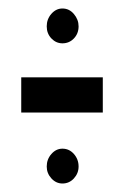

<svg xmlns="http://www.w3.org/2000/svg" viewBox="-20 -538 290 452"><path d="M127 -436Q112 -436 101 -447.5Q90 -459 90 -476Q90 -493 101 -505.5Q112 -518 127 -518Q143 -518 154 -505Q165 -492 165 -476Q165 -459 154 -447.5Q143 -436 127 -436ZM30 -273V-356H222V-273ZM127 -106Q112 -106 101 -118Q90 -130 90 -146Q90 -163 101 -175.5Q112 -188 127 -188Q143 -188 154 -175.5Q165 -163 165 -146Q165 -130 154 -118Q143 -106 127 -106Z"/></svg>

Font: Inconsolata UltraCondensed Bold
Style: Regular
Weight: 700
Width: 1
Monospace: yes
Designer: Raph Levien, Cyreal, Brenton Simpson
Foundry: Raph Levien, Cyreal, Google
Version: Version 3.001; ttfautohint (v1.8.2.53-6de2)